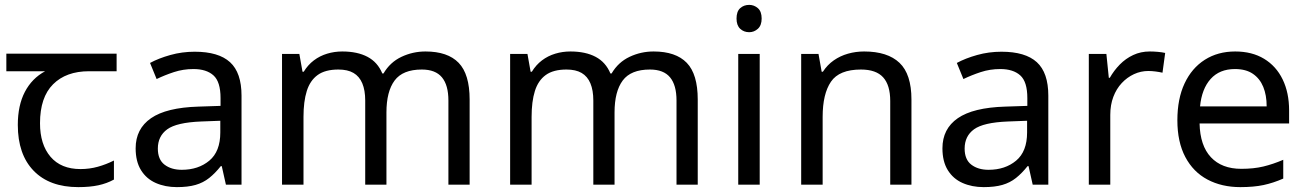

<svg xmlns="http://www.w3.org/2000/svg" viewBox="-20 -757 5355 787"><path d="M301 10Q183 10 118 -57Q53 -124 53 -245Q53 -325 82 -380.5Q111 -436 165 -465H6V-537H458V-465H345Q251 -465 197.5 -411.5Q144 -358 144 -252Q144 -165 187 -114.5Q230 -64 310 -64Q347 -64 381 -73.5Q415 -83 447 -99V-21Q418 -5 383 2.5Q348 10 301 10Z M778 -545Q876 -545 923 -502Q970 -459 970 -365V0H906L889 -76H885Q862 -47 837.5 -27.5Q813 -8 781.5 1Q750 10 705 10Q657 10 618.5 -7Q580 -24 558 -59.5Q536 -95 536 -149Q536 -229 599 -272.5Q662 -316 793 -320L884 -323V-355Q884 -422 855 -448Q826 -474 773 -474Q731 -474 693 -461.5Q655 -449 622 -433L595 -499Q630 -518 678 -531.5Q726 -545 778 -545ZM804 -259Q704 -255 665.5 -227Q627 -199 627 -148Q627 -103 654.5 -82Q682 -61 725 -61Q793 -61 838 -98.5Q883 -136 883 -214V-262Z M1724 -546Q1815 -546 1860 -499.5Q1905 -453 1905 -349V0H1818V-345Q1818 -408 1791.5 -440Q1765 -472 1709 -472Q1631 -472 1597.5 -427Q1564 -382 1564 -296V0H1477V-345Q1477 -387 1465 -415.5Q1453 -444 1429 -458Q1405 -472 1367 -472Q1313 -472 1282 -449.5Q1251 -427 1237.5 -384Q1224 -341 1224 -278V0H1136V-536H1207L1220 -463H1225Q1242 -491 1266.5 -509.5Q1291 -528 1321 -537Q1351 -546 1383 -546Q1445 -546 1486.5 -524Q1528 -502 1547 -456H1552Q1579 -502 1625.5 -524Q1672 -546 1724 -546Z M2659 -546Q2750 -546 2795 -499.5Q2840 -453 2840 -349V0H2753V-345Q2753 -408 2726.5 -440Q2700 -472 2644 -472Q2566 -472 2532.5 -427Q2499 -382 2499 -296V0H2412V-345Q2412 -387 2400 -415.5Q2388 -444 2364 -458Q2340 -472 2302 -472Q2248 -472 2217 -449.5Q2186 -427 2172.5 -384Q2159 -341 2159 -278V0H2071V-536H2142L2155 -463H2160Q2177 -491 2201.5 -509.5Q2226 -528 2256 -537Q2286 -546 2318 -546Q2380 -546 2421.5 -524Q2463 -502 2482 -456H2487Q2514 -502 2560.5 -524Q2607 -546 2659 -546Z M3094 -536V0H3006V-536ZM3051 -737Q3071 -737 3086.5 -723.5Q3102 -710 3102 -681Q3102 -653 3086.5 -639Q3071 -625 3051 -625Q3029 -625 3014 -639Q2999 -653 2999 -681Q2999 -710 3014 -723.5Q3029 -737 3051 -737Z M3522 -546Q3618 -546 3667 -499.5Q3716 -453 3716 -349V0H3629V-343Q3629 -408 3600 -440Q3571 -472 3509 -472Q3420 -472 3386 -422Q3352 -372 3352 -278V0H3264V-536H3335L3348 -463H3353Q3371 -491 3397.5 -509.5Q3424 -528 3456 -537Q3488 -546 3522 -546Z M4085 -545Q4183 -545 4230 -502Q4277 -459 4277 -365V0H4213L4196 -76H4192Q4169 -47 4144.5 -27.5Q4120 -8 4088.5 1Q4057 10 4012 10Q3964 10 3925.5 -7Q3887 -24 3865 -59.5Q3843 -95 3843 -149Q3843 -229 3906 -272.5Q3969 -316 4100 -320L4191 -323V-355Q4191 -422 4162 -448Q4133 -474 4080 -474Q4038 -474 4000 -461.5Q3962 -449 3929 -433L3902 -499Q3937 -518 3985 -531.5Q4033 -545 4085 -545ZM4111 -259Q4011 -255 3972.5 -227Q3934 -199 3934 -148Q3934 -103 3961.5 -82Q3989 -61 4032 -61Q4100 -61 4145 -98.5Q4190 -136 4190 -214V-262Z M4693 -546Q4708 -546 4725.5 -544.5Q4743 -543 4756 -540L4745 -459Q4732 -462 4716.5 -464Q4701 -466 4687 -466Q4656 -466 4628 -453Q4600 -440 4578 -416.5Q4556 -393 4543.5 -360Q4531 -327 4531 -286V0H4443V-536H4515L4525 -438H4529Q4546 -468 4570 -492.5Q4594 -517 4625 -531.5Q4656 -546 4693 -546Z M5043 -546Q5112 -546 5161.5 -516Q5211 -486 5237.5 -431.5Q5264 -377 5264 -304V-251H4897Q4899 -160 4943.5 -112.5Q4988 -65 5068 -65Q5119 -65 5158.5 -74.5Q5198 -84 5240 -102V-25Q5199 -7 5159 1.5Q5119 10 5064 10Q4988 10 4929.5 -21Q4871 -52 4838.5 -113.5Q4806 -175 4806 -264Q4806 -352 4835.5 -415Q4865 -478 4918.5 -512Q4972 -546 5043 -546ZM5042 -474Q4979 -474 4942.5 -433.5Q4906 -393 4899 -321H5172Q5172 -367 5158 -401Q5144 -435 5115.5 -454.5Q5087 -474 5042 -474Z"/></svg>

Font: lguzrati25
Style: Book
Weight: 400
Designer: Jelle Bosma - Monotype Design Team, Universal Thirst
Foundry: Monotype Imaging Inc.
Version: Version 2.106